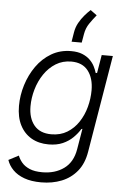

<svg xmlns="http://www.w3.org/2000/svg" viewBox="-65 -845 733 1107"><g transform="rotate(5 301.5 -291.5)"><path d="M215.8 215.8Q158.2 215.8 117.7 200.9Q77.1 186 52 160.4Q26.9 134.8 16.6 103.5L74.7 73.2Q82.5 93.8 98.6 113Q114.7 132.3 143.6 144.8Q172.4 157.2 217.3 157.2Q291 157.2 342.3 120.1Q393.6 83 406.2 7.8L426.3 -112.3L420.4 -110.8Q404.8 -85 380.4 -60.8Q356 -36.6 321.3 -21.2Q286.6 -5.9 239.3 -5.9Q182.1 -5.9 139.6 -30.5Q97.2 -55.2 73.7 -101.3Q50.3 -147.5 50.3 -212.4Q50.3 -273.9 69.1 -334.2Q87.9 -394.5 123 -444.1Q158.2 -493.7 208.7 -523.4Q259.3 -553.2 322.8 -553.2Q360.8 -553.2 387.5 -542.5Q414.1 -531.7 431.6 -514.6Q449.2 -497.6 459.2 -477.8Q469.2 -458 474.6 -439.5L482.4 -440.9L500 -545.9H564.5L470.7 15.6Q459.5 85 423.3 129.2Q387.2 173.3 333.7 194.6Q280.3 215.8 215.8 215.8ZM250 -65.4Q302.7 -65.4 341.8 -89.4Q380.9 -113.3 407.2 -153.1Q433.6 -192.9 446.5 -241.2Q459.5 -289.6 459.5 -338.4Q459.5 -407.7 426.8 -450.4Q394 -493.2 329.1 -493.2Q279.3 -493.2 239.7 -468.8Q200.2 -444.3 172.6 -403.6Q145 -362.8 130.9 -313.7Q116.7 -264.6 116.7 -215.8Q116.7 -147.5 150.4 -106.4Q184.1 -65.4 250 -65.4ZM320.3 -607.4 329.1 -661.1Q334 -691.9 348.4 -717.8Q362.8 -743.7 380.9 -764.4Q398.9 -785.2 414.1 -798.8L451.2 -771.5Q430.2 -746.1 411.9 -719.2Q393.6 -692.4 387.7 -658.2L378.9 -607.4Z"/></g></svg>

Font: Inter Light
Style: Italic
Weight: 300
Italic angle: -9.3988°
Designer: Rasmus Andersson
Foundry: rsms
Version: Version 4.001;git-66647c0bb